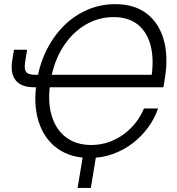

<svg xmlns="http://www.w3.org/2000/svg" viewBox="-20 -758 860 934"><path d="M416 10.3Q322.3 10.3 258.1 -36.6Q193.8 -83.5 167.5 -168Q141.1 -252.4 159.2 -364.3Q172.9 -447.8 207.5 -516.4Q242.2 -585 292.7 -634.5Q343.3 -684.1 406.5 -710.9Q469.7 -737.8 540.5 -737.8Q634.3 -737.8 693.8 -691.9Q753.4 -646 776.4 -564.9Q799.3 -483.9 782.2 -378.4L774.9 -333.5H203.6L213.9 -394H740.2L715.3 -376Q730 -463.9 714.1 -531Q698.2 -598.1 652.8 -636.5Q607.4 -674.8 532.7 -674.8Q458 -674.8 394 -636.5Q330.1 -598.1 285.9 -528.3Q241.7 -458.5 226.1 -364.7Q210.4 -269.5 230.2 -199.5Q250 -129.4 299.8 -91.1Q349.6 -52.7 423.8 -52.7Q468.8 -52.7 508.8 -66.7Q548.8 -80.6 582.3 -105.2Q615.7 -129.9 640.6 -161.9Q665.5 -193.8 680.2 -230.5H749Q732.4 -181.6 700.7 -138.2Q668.9 -94.7 625.5 -61.3Q582 -27.8 528.8 -8.8Q475.6 10.3 416 10.3ZM47.9 -516.1H111.8L103.5 -463.9Q98.6 -436.5 101.6 -421.1Q104.5 -405.8 117.7 -399.9Q130.9 -394 156.2 -394H190.9L180.7 -333.5H144.5Q83.5 -333.5 56.4 -367.2Q29.3 -400.9 39.6 -464.8ZM357.4 156.2 387.7 -24.9H451.7L421.9 156.2Z"/></svg>

Font: Inter 24pt Light
Style: Italic
Weight: 300
Italic angle: -9.3988°
Designer: Rasmus Andersson
Foundry: rsms
Version: Version 4.001;git-66647c0bb